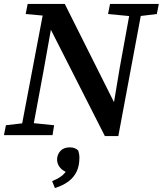

<svg xmlns="http://www.w3.org/2000/svg" viewBox="-35 -684 824 972"><path d="M-15 0 -5 -50 98 -62H121L239 -50L231 0ZM66 0 190 -653H244L185 -323L125 0ZM512 -613 522 -664H769L759 -613L660 -601H637ZM580 -139 529 -88 571 -340 630 -664H689L564 5H496L207 -564L198 -571L184 -605L95 -613L105 -664H293L556 -139ZM367 115Q367 155 353 184.5Q339 214 311.5 234.5Q284 255 243 268L229 233Q253 223 268.5 213Q284 203 293.5 191Q303 179 311 163L316 193Q284 183 269 164.5Q254 146 254 124Q254 99 270.5 80.5Q287 62 319 62Q332 62 342.5 66Q353 70 361 78Q364 87 365.5 95.5Q367 104 367 115Z"/></svg>

Font: Source Serif 4 18pt SemiBold
Style: Italic
Weight: 600
Italic angle: -12°
Designer: Frank Grießhammer
Foundry: Adobe Systems Incorporated
Version: Version 4.004;hotconv 1.0.116;makeotfexe 2.5.65601